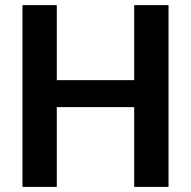

<svg xmlns="http://www.w3.org/2000/svg" viewBox="-20 -731 748 751"><path d="M67.9 -710.9V0H202.1V-312H504.9V0H639.2V-710.9H504.9V-417.5H202.1V-710.9Z"/></svg>

Font: Vazirmatn SemiBold
Style: Regular
Weight: 600
Designer: Saber Rastikerdar
Foundry: Saber Rastikerdar
Version: Version 33.003